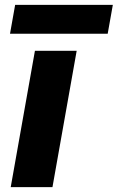

<svg xmlns="http://www.w3.org/2000/svg" viewBox="-20 -766 482 786"><path d="M23.9 0 123 -558.1H293.9L194.8 0ZM21 -627.9 42 -746.1H441.9L420.9 -627.9Z"/></svg>

Font: Poppins
Style: Bold Italic
Weight: 700
Italic angle: -10°
Designer: Ninad Kale (Devanagari), Jonny Pinhorn (Latin)
Foundry: Indian Type Foundry
Version: Version 3.200;PS 1.000;hotconv 16.6.54;makeotf.lib2.5.65590